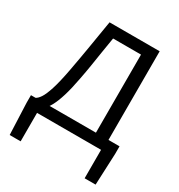

<svg xmlns="http://www.w3.org/2000/svg" viewBox="-216 -875 1143 1228"><g transform="rotate(30 356.0 -261.0)"><path d="M119.9 0V210.1H39L29.5 -22.8V-78.6H683.6V-22.8L673.5 210.1H592.5V0ZM509.3 -35.1V-655.2H303.2Q292.5 -592.6 284.6 -541.6Q276.7 -490.6 268.7 -440.2Q260.8 -389.8 248.7 -327.5Q233.7 -246.9 216.6 -191Q199.5 -135.1 180.1 -99.6Q160.6 -64 138.4 -46.3Q116.1 -28.6 90.1 -24L62.9 -78.6Q78 -85.2 94.5 -109.7Q111 -134.2 128.9 -189.6Q146.8 -245 165 -342Q175.2 -396.7 183.3 -442.9Q191.4 -489.1 198.8 -533.5Q206.2 -577.9 214.1 -626.3Q221.9 -674.7 231.9 -733.4H602V-35.1Z"/></g></svg>

Font: Noto Sans SC Thin
Style: Regular
Weight: 100
Designer: Ryoko NISHIZUKA 西塚涼子 (kana, bopomofo & ideographs); Paul D. Hunt (Latin, Greek & Cyrillic); Sandoll Communications 산돌커뮤니
Foundry: Adobe
Version: Version 2.004-H2;hotconv 1.0.118;makeotfexe 2.5.65603